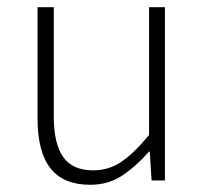

<svg xmlns="http://www.w3.org/2000/svg" viewBox="-20 -500 569 532"><path d="M230 12Q156 12 120 -33.5Q84 -79 84 -172V-480H129V-178Q129 -102 155 -65Q181 -28 238 -28Q281 -28 316 -51.5Q351 -75 393 -126V-480H437V0H400L395 -80H393Q357 -39 318.5 -13.5Q280 12 230 12Z"/></svg>

Font: Mada Light
Style: Regular
Weight: 300
Designer: Khaled Hosny
Version: Version 1.5